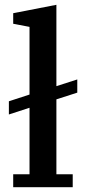

<svg xmlns="http://www.w3.org/2000/svg" viewBox="-20 -780 358 800"><path d="M35 -54H103V-331L17 -303V-358L103 -386V-668L35 -681V-725L215 -760V-421L302 -449V-394L215 -366V-54H283V0H35Z"/></svg>

Font: IBM Plex Serif Medm
Style: Regular
Weight: 500
Designer: Mike Abbink, Paul van der Laan, Pieter van Rosmalen
Foundry: Bold Monday
Version: Version 3.001